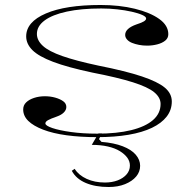

<svg xmlns="http://www.w3.org/2000/svg" viewBox="-20 -535 783 770"><path d="M370 15Q302 15 247 7.5Q192 0 153 -15Q114 -30 93.5 -50Q73 -70 73 -96Q73 -113 85 -124.5Q97 -136 117 -142.5Q137 -149 160 -149Q182 -149 201.5 -143.5Q221 -138 233.5 -129Q246 -120 246 -106Q246 -94 236 -84Q226 -74 209 -68Q183 -59 172.5 -53Q162 -47 162 -40Q162 -31 190 -21.5Q218 -12 265 -5.5Q312 1 369 1Q449 1 506 -13Q563 -27 593.5 -53.5Q624 -80 624 -118Q624 -144 598.5 -165Q573 -186 513 -205Q453 -224 350 -244Q251 -265 193 -287Q135 -309 110 -334Q85 -359 85 -389Q85 -447 164 -481Q243 -515 383 -515Q459 -515 520.5 -500Q582 -485 618.5 -459Q655 -433 655 -398Q655 -382 642.5 -372Q630 -362 610.5 -357Q591 -352 570 -352Q553 -352 537.5 -355Q522 -358 509.5 -363Q497 -368 489.5 -376.5Q482 -385 482 -395Q482 -421 527 -437Q549 -444 557.5 -449.5Q566 -455 566 -461Q566 -468 550.5 -475Q535 -482 508.5 -488Q482 -494 450.5 -497.5Q419 -501 386 -501Q306 -501 248 -488.5Q190 -476 159 -453Q128 -430 128 -399Q128 -373 152 -351Q176 -329 230.5 -310Q285 -291 374 -272Q485 -250 549 -228.5Q613 -207 641 -183.5Q669 -160 669 -128Q669 -94 648.5 -67.5Q628 -41 589.5 -22.5Q551 -4 495.5 5.5Q440 15 370 15ZM416 215Q362 215 323.5 198.5Q285 182 268 150L279 142Q296 168 328 182.5Q360 197 401 197Q429 197 451.5 188.5Q474 180 487.5 164.5Q501 149 501 129Q501 112 490.5 97.5Q480 83 460.5 71Q441 59 412.5 52.5Q384 46 348 46L375 0H389L377 23L387 34Q437 38 472 51.5Q507 65 524.5 85.5Q542 106 542 130Q542 154 526 173Q510 192 481.5 203.5Q453 215 416 215Z"/></svg>

Font: Kalnia SemiExpanded ExtraLight
Style: Regular
Weight: 250
Width: 6
Designer: Frida Medrano
Foundry: Frida Medrano
Version: Version 1.105